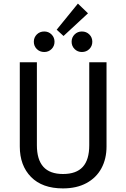

<svg xmlns="http://www.w3.org/2000/svg" viewBox="-20 -1035 702 1067"><path d="M572 -221Q572 -152 543.5 -99.5Q515 -47 460.5 -17.5Q406 12 330 12Q215 12 152.5 -51.5Q90 -115 90 -221V-689H185V-228Q185 -148 221 -108Q257 -68 330 -68Q404 -68 440 -107.5Q476 -147 476 -228V-689H572ZM469 -961 333 -835 295 -870 413 -1015ZM283 -803Q283 -779 266.5 -762.5Q250 -746 226 -746Q201 -746 184.5 -762.5Q168 -779 168 -803Q168 -827 184.5 -843.5Q201 -860 226 -860Q250 -860 266.5 -843.5Q283 -827 283 -803ZM493 -803Q493 -779 476.5 -762.5Q460 -746 435 -746Q411 -746 394.5 -762.5Q378 -779 378 -803Q378 -827 394.5 -843.5Q411 -860 435 -860Q460 -860 476.5 -843.5Q493 -827 493 -803Z"/></svg>

Font: Fira GO
Style: Regular
Weight: 400
Designer: Carrois Corporate
Foundry: Carrois Corporate GbR
Version: Version 0.300